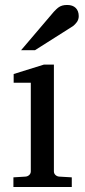

<svg xmlns="http://www.w3.org/2000/svg" viewBox="-20 -753 343 773"><path d="M34 0H269V-39L218 -42C207 -43 197 -51 197 -63V-493H157L35 -455V-420H104V-63C104 -51 94 -43 83 -42L34 -39ZM250 -733C221 -733 211 -720 197 -706L65 -551H121L274 -648C285 -657 297 -669 297 -688C297 -716 280 -733 251 -733Z"/></svg>

Font: Veleka
Style: Regular
Weight: 400
Designer: Stefan Peev, Context Ltd, 2016; SIL International, 1997-2014.
Foundry: Stefan Peev, Context Ltd, 2016
Version: Version 1.000